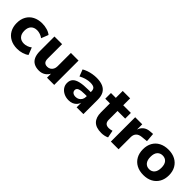

<svg xmlns="http://www.w3.org/2000/svg" viewBox="209 -1697 2768 2768"><g transform="rotate(45 1593.0 -313.0)"><path d="M307 11Q226 11 166 -21Q106 -53 73 -111.5Q40 -170 40 -249Q40 -328 73 -386Q106 -444 166 -475Q226 -506 307 -506Q359 -506 408 -491.5Q457 -477 487 -451L444 -342Q419 -362 386.5 -373Q354 -384 324 -384Q264 -384 230.5 -349Q197 -314 197 -248Q197 -183 230.5 -147Q264 -111 324 -111Q354 -111 386.5 -122.5Q419 -134 443 -154L487 -44Q456 -19 407.5 -4Q359 11 307 11Z M751 11Q689 11 647 -12.5Q605 -36 584 -83Q563 -130 563 -202V-496H719V-202Q719 -173 727 -153Q735 -133 752.5 -123Q770 -113 797 -113Q826 -113 849 -127Q872 -141 885 -166Q898 -191 898 -223V-496H1054V0H907V-98H915Q892 -46 850 -17.5Q808 11 751 11Z M1356 11Q1301 11 1257.5 -10.5Q1214 -32 1189 -68Q1164 -104 1164 -150Q1164 -204 1194 -236.5Q1224 -269 1288.5 -284Q1353 -299 1459 -299H1518V-218H1463Q1424 -218 1396 -214.5Q1368 -211 1350 -204Q1332 -197 1323.5 -185.5Q1315 -174 1315 -157Q1315 -128 1336 -111.5Q1357 -95 1393 -95Q1423 -95 1447 -108.5Q1471 -122 1485.5 -146.5Q1500 -171 1500 -202V-313Q1500 -357 1476.5 -375Q1453 -393 1400 -393Q1361 -393 1316.5 -381Q1272 -369 1225 -344L1185 -447Q1215 -465 1253.5 -478.5Q1292 -492 1334 -499Q1376 -506 1416 -506Q1492 -506 1544 -483.5Q1596 -461 1622.5 -414Q1649 -367 1649 -292V0H1511V-99H1513Q1504 -66 1482.5 -41.5Q1461 -17 1429.5 -3Q1398 11 1356 11Z M2023 11Q1914 11 1862 -42Q1810 -95 1810 -196V-380H1715V-496H1814V-637H1965V-496H2121V-380H1965V-201Q1965 -158 1986 -136.5Q2007 -115 2051 -115Q2066 -115 2082.5 -118.5Q2099 -122 2116 -127L2138 -14Q2114 -2 2084 4.5Q2054 11 2023 11Z M2209 0V-496H2353V-373H2349Q2363 -432 2403.5 -466Q2444 -500 2509 -504L2562 -508L2573 -372L2480 -363Q2423 -358 2394.5 -328Q2366 -298 2366 -247V0Z M2880 11Q2799 11 2739 -21Q2679 -53 2646.5 -111.5Q2614 -170 2614 -248Q2614 -327 2646.5 -385Q2679 -443 2739 -474.5Q2799 -506 2880 -506Q2961 -506 3020.5 -474.5Q3080 -443 3113 -385Q3146 -327 3146 -248Q3146 -170 3113 -111.5Q3080 -53 3020.5 -21Q2961 11 2880 11ZM2880 -108Q2931 -108 2961.5 -144Q2992 -180 2992 -249Q2992 -318 2961.5 -352.5Q2931 -387 2880 -387Q2829 -387 2798.5 -352.5Q2768 -318 2768 -249Q2768 -180 2798.5 -144Q2829 -108 2880 -108Z"/></g></svg>

Font: Nunito Sans 10pt ExtraBold
Style: Regular
Weight: 800
Designer: Vernon Adams
Foundry: Vernon Adams
Version: Version 3.101;gftools[0.9.27]